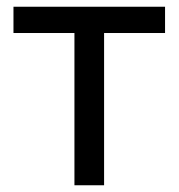

<svg xmlns="http://www.w3.org/2000/svg" viewBox="-20 -550 530 570"><path d="M201 0V-452H20V-530H470V-452H289V0Z"/></svg>

Font: Golos Text VF
Style: Regular
Weight: 400
Designer: A.Korolkova, Vitaly Kuzmin
Foundry: ParaType Ltd
Version: Version 2.003